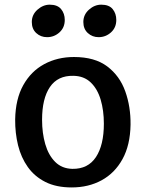

<svg xmlns="http://www.w3.org/2000/svg" viewBox="-20 -814 639 842"><path d="M294.5 8Q226.5 8 179 -16Q131.5 -40 102 -81.5Q72.5 -123 59.2 -176.8Q46 -230.5 46.5 -290Q48 -379.5 82 -440.5Q116 -501.5 174 -532.8Q232 -564 304.5 -564Q395.5 -564 450.2 -522.8Q505 -481.5 529.2 -413.8Q553.5 -346 552.5 -267Q551 -177.5 517.2 -116.2Q483.5 -55 425.8 -23.5Q368 8 294.5 8ZM297.5 -73.5Q366 -72.5 400.8 -125.2Q435.5 -178 435.5 -271.5Q435.5 -329.5 421.5 -376.8Q407.5 -424 377.8 -452.5Q348 -481 301.5 -481.5Q233.5 -483 199 -432.5Q164.5 -382 164.5 -288.5Q164.5 -230.5 178.5 -182Q192.5 -133.5 222 -104Q251.5 -74.5 297.5 -73.5ZM186.5 -651Q158.5 -651 139 -669Q119.5 -687 119.5 -717.5Q119.5 -749.5 144.2 -771.5Q169 -793.5 198 -793.5Q232 -793.5 248 -774Q264 -754.5 264 -726.5Q264 -693 240.8 -672Q217.5 -651 186.5 -651ZM412.5 -651Q385 -651 365.2 -669Q345.5 -687 345.5 -717.5Q345.5 -749.5 370 -771.5Q394.5 -793.5 424 -793.5Q458.5 -793.5 474.2 -774Q490 -754.5 490 -726.5Q490 -693 466.8 -672Q443.5 -651 412.5 -651Z"/></svg>

Font: Koeln Type Sans
Style: Regular
Weight: 400
Designer: Eben Sorkin
Foundry: Eben Sorkin
Version: Version 2.001